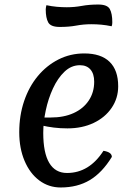

<svg xmlns="http://www.w3.org/2000/svg" viewBox="-20 -813 582 848"><path d="M248 15Q195 15 153.5 -16Q112 -47 88.5 -102.5Q65 -158 65 -229Q65 -303 86.5 -366.5Q108 -430 147 -477Q186 -524 238.5 -550.5Q291 -577 352 -577Q426 -577 464 -540Q502 -503 502 -432Q502 -379 473 -336.5Q444 -294 393.5 -270Q343 -246 278 -246Q246 -246 218 -249.5Q190 -253 164 -259L167 -294H204Q262 -294 305 -313.5Q348 -333 372 -369Q396 -405 396 -452Q396 -487 379.5 -506Q363 -525 333 -525Q295 -525 265 -496.5Q235 -468 214 -422.5Q193 -377 182 -325Q171 -273 171 -226Q171 -138 197.5 -93.5Q224 -49 276 -49Q374 -49 437 -147Q474 -141 474 -120Q431 -50 376.5 -17.5Q322 15 248 15ZM244 -694Q204 -694 193 -714Q182 -734 182 -772Q182 -777 183 -781Q184 -785 185 -790Q209 -785 231 -783Q253 -781 275 -781Q309 -781 341.5 -787Q374 -793 414 -793Q454 -793 465 -773Q476 -753 476 -715Q476 -711 475.5 -706.5Q475 -702 473 -697Q449 -702 427.5 -704Q406 -706 383 -706Q349 -706 317 -700Q285 -694 244 -694Z"/></svg>

Font: Merienda
Style: Regular
Weight: 400
Designer: Eduardo Rodriguez Tunni
Foundry: Eduardo Rodriguez Tunni
Version: Version 2.001